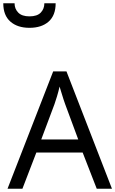

<svg xmlns="http://www.w3.org/2000/svg" viewBox="-46 -1153 705 1173"><path d="M545 0 459 -221H176L91 0H0L279 -717H360L638 0ZM352 -517Q349 -525 342 -546Q335 -567 328.5 -589.5Q322 -612 318 -624Q311 -593 302 -563.5Q293 -534 287 -517L206 -301H432ZM134 -983Q61 -983 17.5 -1021Q-26 -1059 -26 -1133H43Q43 -1099 65.5 -1076Q88 -1053 134 -1053Q181 -1053 203 -1076Q225 -1099 225 -1133H294Q294 -1059 251 -1021Q208 -983 134 -983Z"/></svg>

Font: Noto Sans Tifinagh Azawagh
Style: Regular
Weight: 400
Designer: JamraPatel
Foundry: JamraPatel LLC
Version: Version 2.006; ttfautohint (v1.8.4.7-5d5b)